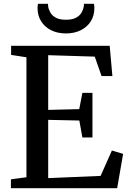

<svg xmlns="http://www.w3.org/2000/svg" viewBox="-20 -982 672 1002"><path d="M118 -57V-683L38 -695.5V-743H552.5L566.5 -585H510L474.5 -686.5L231.5 -694V-408.5L393.5 -412.5L410 -497.5H462.5V-264.5H410L394 -353L231.5 -356.5V-52.5L505 -64L564 -196.5L622.5 -179L591.5 0H37V-46ZM324 -807.5Q280 -807.5 246.8 -824.2Q213.5 -841 194.8 -870.8Q176 -900.5 176 -939.5Q176 -945.5 176.5 -951Q177 -956.5 178 -962H230.5Q230.5 -959.5 230.8 -955.5Q231 -951.5 231.5 -947Q234.5 -930.5 243.8 -915Q253 -899.5 272.2 -889.2Q291.5 -879 324 -879Q357 -879 376.2 -889.2Q395.5 -899.5 404.8 -915Q414 -930.5 417 -947Q418 -951.5 418 -955.5Q418 -959.5 418 -962H470.5Q471.5 -956.5 472 -951Q472.5 -945.5 472.5 -939.5Q472.5 -900.5 453.8 -870.8Q435 -841 401.5 -824.2Q368 -807.5 324 -807.5Z"/></svg>

Font: Merriweather 36pt Medium
Style: Regular
Weight: 500
Version: Version 2.100